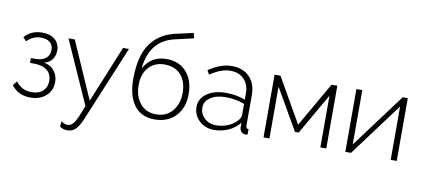

<svg xmlns="http://www.w3.org/2000/svg" viewBox="-82 -1044 3467 1567"><g transform="rotate(10 1652.0 -260.0)"><path d="M76 -436 49 -465Q103 -529 195 -529Q262 -529 301 -495.5Q340 -462 340 -407Q340 -361 316 -329.5Q292 -298 250 -290Q303 -283 335.5 -243.5Q368 -204 368 -149Q368 -79 318.5 -34.5Q269 10 189 10Q88 10 32 -65L61 -101Q109 -35 191 -35Q252 -35 285.5 -67Q319 -99 319 -151Q319 -206 280.5 -237Q242 -268 174 -268H139V-308H174Q231 -308 262 -332.5Q293 -357 293 -403Q293 -442 266.5 -464.5Q240 -487 192 -487Q126 -487 76 -436Z M470 200 475 156Q499 177 531 177Q559 177 583 141Q607 105 645 0L413 -520H465L672 -49L865 -520H914L657 99Q629 167 601 194Q573 221 534 221Q494 221 470 200Z M1423 -698 1267 -662Q1066 -616 1043 -380Q1103 -493 1233 -493Q1336 -493 1397 -424.5Q1458 -356 1458 -241Q1458 -129 1393.5 -59.5Q1329 10 1218 10Q1108 10 1049.5 -68Q991 -146 991 -284Q991 -476 1062 -577Q1133 -678 1266 -708L1413 -741ZM1043 -243Q1043 -151 1091.5 -92Q1140 -33 1224 -33Q1308 -33 1358 -92Q1408 -151 1408 -241Q1408 -337 1359 -391.5Q1310 -446 1223 -446Q1143 -446 1093 -392Q1043 -338 1043 -243Z M1710 10Q1638 10 1588.5 -36.5Q1539 -83 1539 -151Q1539 -219 1599.5 -262Q1660 -305 1756 -305Q1843 -305 1917 -277V-328Q1917 -402 1875 -445.5Q1833 -489 1761 -489Q1684 -489 1594 -427L1575 -461Q1675 -529 1765 -529Q1859 -529 1913 -474Q1967 -419 1967 -324V-70Q1967 -45 1989 -45V0Q1977 2 1969 2Q1950 2 1937.5 -11.5Q1925 -25 1923 -44V-87Q1887 -41 1831 -15.5Q1775 10 1710 10ZM1720 -30Q1777 -30 1825.5 -52Q1874 -74 1901 -110Q1917 -131 1917 -150V-242Q1842 -270 1761 -270Q1684 -270 1635.5 -238Q1587 -206 1587 -154Q1587 -102 1625.5 -66Q1664 -30 1720 -30Z M2170 -520 2381 -151 2593 -520H2641V0H2592V-429L2397 -89H2366L2170 -429V0H2121V-520Z M2848 -520V-70L3183 -520H3225V0H3175V-442L2846 0H2799V-520Z"/></g></svg>

Font: Raleway
Style: Light
Weight: 300
Designer: Matt McInerney, Pablo Impallari, Rodrigo Fuenzalida
Foundry: Matt McInerney, Pablo Impallari, Rodrigo Fuenzalida
Version: Version 3.000